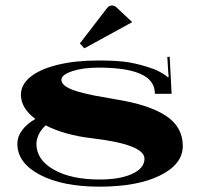

<svg xmlns="http://www.w3.org/2000/svg" viewBox="-20 -681 731 705"><path d="M465.5 -599.7 289.8 -503.5 273.2 -521.4 373.7 -652.1Q380.7 -660.8 391.2 -660.8Q400.3 -660.8 406.9 -654.7ZM109.7 -244.3Q56.8 -284.1 56.8 -333Q56.8 -370.6 92.2 -399Q127.6 -427.4 192.3 -443.2Q257 -458.9 341.3 -458.9Q413.5 -458.9 454.3 -451.9Q495.2 -444.9 543.3 -427.9Q555.5 -423.5 568.4 -416.3Q581.3 -409.1 588.5 -403.8Q595.7 -398.6 596.2 -396.9L599.2 -398.2Q597.9 -408.2 597 -427.4L594.4 -472L603.1 -472.5L610.1 -336.5H549L548.1 -346.2Q540.2 -432.7 341.3 -432.7Q285 -432.7 245.2 -419.6Q205.4 -406.5 205.4 -387.7Q205.4 -375 220.9 -364.1Q236.5 -353.1 267.3 -344.4Q298.1 -335.7 328.5 -329.8Q358.8 -323.9 403.8 -316.4Q525.8 -297.2 588.5 -256.3Q651.2 -215.5 651.2 -145.1Q651.2 -77.8 567.7 -36.7Q484.3 4.4 345.3 4.4Q209.8 4.4 126.7 -39.1Q43.7 -82.6 43.7 -153.4Q43.7 -179.2 61.2 -202.8Q78.7 -226.4 109.7 -244.3ZM147.7 -220.7Q115.8 -191.4 113.6 -153.4Q113.6 -94.4 177.4 -58.1Q241.3 -21.9 345.3 -21.9Q421.3 -21.9 465.9 -42.8Q510.5 -63.8 510.5 -98.3Q510.5 -150.8 316.4 -173.5Q216.8 -185.3 147.7 -220.7Z"/></svg>

Font: Wabroye
Style: Medium
Weight: 500
Designer: gluk
Foundry: gluk
Version: Version 0.14